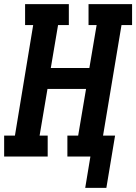

<svg xmlns="http://www.w3.org/2000/svg" viewBox="-24 -755 657 926"><path d="M387 151 412 0H301V-101H353L391 -326H205L167 -101H206V0H-4V-101H48L136 -634H97V-735H308V-634H256L221 -427H407L442 -634H403V-735H613V-634H562L473 -101H531L489 151Z"/></svg>

Font: Iosevka Curly Slab Extended
Style: Bold Italic
Weight: 700
Width: 7
Italic angle: -9°
Monospace: yes
Designer: Belleve Invis
Foundry: Belleve Invis
Version: Version 11.0.0; ttfautohint (v1.8.3)